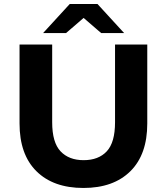

<svg xmlns="http://www.w3.org/2000/svg" viewBox="-20 -921 828 953"><path d="M394 12Q245 12 161 -71Q77 -154 77 -308V-700H239V-314Q239 -214 280.5 -170Q322 -126 395 -126Q469 -126 510 -170Q551 -214 551 -314V-700H711V-308Q711 -154 627 -71Q543 12 394 12ZM194 -757 326 -901H464L596 -757H482L395 -832L308 -757Z"/></svg>

Font: Montserrat Z
Style: Bold
Weight: 700
Designer: Julieta Ulanovsky
Foundry: Julieta Ulanovsky
Version: Version 8.000